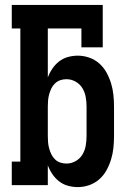

<svg xmlns="http://www.w3.org/2000/svg" viewBox="-20 -755 540 783"><path d="M297 8Q277 8 257 2.5Q237 -3 221 -15.5Q205 -28 193.5 -45Q182 -62 175 -81V0H28V-96H63V-639H28V-735H399V-562H312V-639H175V-439Q182 -458 193.5 -475Q205 -492 221 -504.5Q237 -517 257 -522.5Q277 -528 297 -528Q321 -528 344 -520Q367 -512 385 -496Q403 -480 414.5 -459Q426 -438 433 -415Q440 -392 442.5 -368Q445 -344 445 -320V-200Q445 -176 442.5 -152Q440 -128 433 -105Q426 -82 414.5 -61Q403 -40 385 -24Q367 -8 344 0Q321 8 297 8ZM251 -88Q271 -88 288.5 -98Q306 -108 316 -124.5Q326 -141 329.5 -160.5Q333 -180 333 -200V-320Q333 -340 329.5 -359.5Q326 -379 316 -395.5Q306 -412 288.5 -422Q271 -432 251 -432Q238 -432 226 -428Q214 -424 204.5 -415Q195 -406 189.5 -394.5Q184 -383 180.5 -370.5Q177 -358 176 -345.5Q175 -333 175 -320V-200Q175 -187 176 -174.5Q177 -162 180.5 -149.5Q184 -137 189.5 -125.5Q195 -114 204.5 -105Q214 -96 226 -92Q238 -88 251 -88Z"/></svg>

Font: Iosevka Gothic
Style: Bold
Weight: 700
Monospace: yes
Designer: Belleve Invis
Foundry: Belleve Invis
Version: Version 15.5.1; ttfautohint (v1.8.4)